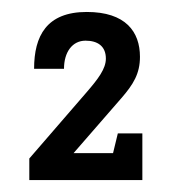

<svg xmlns="http://www.w3.org/2000/svg" viewBox="-20 -745 294 321"><path d="M218 -522H177L169 -489H103L183 -581C203 -604 214 -622 214 -650C214 -692 190 -725 125 -725C58 -725 37 -685 37 -630H87C87 -658 101 -677 123 -677C143 -677 157 -668 157 -647C157 -630 144 -613 125 -591L29 -480V-444H218Z"/></svg>

Font: Hermeneus One
Style: Regular
Weight: 400
Designer: Rodrigo Fuenzalida, Pablo Impallari
Foundry: Pablo Impallari, Rodrigo Fuenzalida
Version: Version 1.002